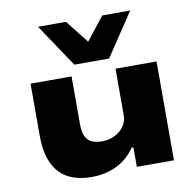

<svg xmlns="http://www.w3.org/2000/svg" viewBox="-86 -870 985 968"><g transform="rotate(-10 406.5 -385.5)"><path d="M306 11Q238 11 188 -14.5Q138 -40 111 -96Q84 -152 84 -242V-506H294V-260Q294 -222 305 -199Q316 -176 337.5 -166.5Q359 -157 389 -157Q426 -157 456 -172.5Q486 -188 502.5 -213Q519 -238 519 -264V-506H729V0H539V-100H530Q493 -45 435.5 -17Q378 11 306 11ZM318 -562 171 -782H314L407 -664L500 -782H643L496 -562Z"/></g></svg>

Font: Nunito Sans 7pt Expanded Black
Style: Regular
Weight: 900
Width: 7
Designer: Vernon Adams
Foundry: Vernon Adams
Version: Version 3.101;gftools[0.9.27]